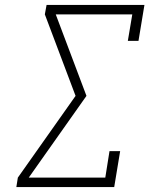

<svg xmlns="http://www.w3.org/2000/svg" viewBox="-20 -755 640 775"><path d="M46 0 52 -38 285 -368 161 -697 168 -735H563L539 -590H496L514 -697H205L329 -368L96 -38H405L422 -145H465L441 0Z"/></svg>

Font: Iosevka Slab XLtExObl
Style: Regular
Weight: 200
Width: 7
Italic angle: -9°
Monospace: yes
Designer: Belleve Invis
Foundry: Belleve Invis
Version: Version 11.1.1; ttfautohint (v1.8.3)